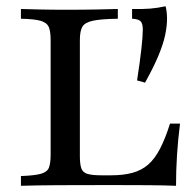

<svg xmlns="http://www.w3.org/2000/svg" viewBox="-20 -600 629 620"><path d="M448.4 -333.1 422.6 -340.3Q432.3 -403.2 436.7 -443.5Q441.1 -483.9 441.1 -504.8Q441.1 -524.2 433.9 -531.5Q426.6 -538.7 406.5 -539.5V-571Q440.3 -570.2 464.9 -572.2Q489.5 -574.2 514.5 -579.8Q516.1 -576.6 517.7 -564.5Q519.4 -552.4 519.4 -540.3Q519.4 -515.3 513.3 -486.7Q507.3 -458.1 491.9 -421Q476.6 -383.9 448.4 -333.1ZM47.6 0V-31.5Q91.1 -33.1 111.7 -38.7Q132.3 -44.4 137.9 -58.5Q143.5 -72.6 143.5 -100.8V-470.2Q143.5 -500 137.1 -513.7Q130.6 -527.4 110.1 -533.1Q89.5 -538.7 47.6 -539.5V-571Q71.8 -570.2 108.1 -569.4Q144.4 -568.5 191.9 -568.5Q250.8 -568.5 293.5 -569.4Q336.3 -570.2 360.5 -571V-539.5Q306.5 -538.7 280.2 -533.1Q254 -527.4 246 -513.7Q237.9 -500 237.9 -470.2V-96.8Q237.9 -71 242.3 -57.3Q246.8 -43.5 261.7 -38.7Q276.6 -33.9 308.1 -33.9H338.7Q378.2 -33.9 407.7 -41.9Q437.1 -50 458.5 -68.5Q479.8 -87.1 496.8 -119.8Q513.7 -152.4 529 -200.8H561.3Q554.8 -149.2 551.6 -99.2Q548.4 -49.2 548.4 0Q510.5 -1.6 459.7 -2Q408.9 -2.4 337.9 -2.4Q241.1 -2.4 167.7 -2Q94.4 -1.6 47.6 0Z"/></svg>

Font: Playfair 12pt Medium
Style: Regular
Weight: 500
Designer: Claus Eggers Sørensen
Foundry: Claus Eggers Sørensen
Version: Version 2.000;gftools[0.9.28]